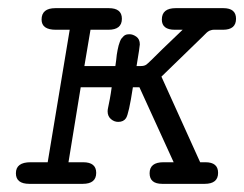

<svg xmlns="http://www.w3.org/2000/svg" viewBox="-20 -451 599 471"><path d="M19 -26Q19 -53 55 -53H97L151 -378H117Q82 -378 82 -403Q82 -431 116 -431H247Q279 -431 279 -405Q279 -378 246 -378H202L187 -289H263Q264 -294 265 -303.5Q266 -313 266.5 -317Q267 -321 268.5 -328.5Q270 -336 271 -339.5Q272 -343 274 -348.5Q276 -354 278 -356.5Q280 -359 283 -362Q286 -365 289.5 -366Q293 -367 298 -367Q306 -367 314.5 -361Q323 -355 323 -342Q323 -337 315 -289H326Q334 -289 339 -292.5Q344 -296 379 -331Q407 -358 428 -378H409Q377 -378 377 -403Q377 -431 411 -431H528Q559 -431 559 -405Q559 -378 527 -378H511Q507 -378 504 -378Q501 -378 498 -377Q495 -376 493.5 -375.5Q492 -375 489.5 -373Q487 -371 486.5 -370.5Q486 -370 482.5 -366.5Q479 -363 478 -362Q379 -266 376 -263L471 -53H484Q515 -53 515 -27Q515 0 482 0H378Q347 0 347 -26Q347 -53 381 -53H406L322 -237H306Q296 -171 289 -161Q283 -152 270 -152Q260 -152 252 -159Q244 -166 244 -178Q244 -182 245.5 -188.5Q247 -195 249.5 -208.5Q252 -222 254 -237H178L148 -53H184Q216 -53 216 -27Q216 0 183 0H52Q19 0 19 -26Z"/></svg>

Font: CMU Typewriter Text
Style: LightOblique
Weight: 200
Italic angle: -9.46001°
Version: Version 0.7.0